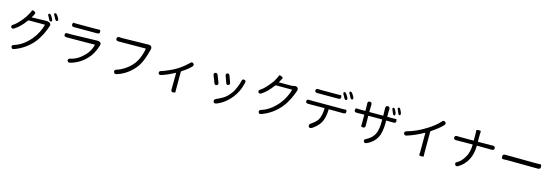

<svg xmlns="http://www.w3.org/2000/svg" viewBox="43 -2272 10873 3772"><g transform="rotate(15 5480.0 -386.0)"><path d="M261 58Q212 77 198 36Q185 -4 235 -19Q409 -70 560 -248Q616 -314 661 -404Q703 -489 718 -555Q719 -560 714 -560H395Q382 -560 374 -549Q274 -410 159 -335Q116 -306 94 -340Q73 -373 118 -400Q175 -434 264 -539Q331 -618 361 -679Q373 -703 386 -726Q394 -742 398.5 -760.5Q403 -779 447 -762Q492 -744 465 -697L431 -636Q429 -632 434 -632L730 -640Q765 -641 795 -623Q831 -601 816 -555Q786 -466 743 -379Q694 -280 631 -203Q485 -26 261 58ZM820 -651Q794 -638 770 -684Q750 -725 747 -730Q716 -772 739 -788Q762 -805 792 -762Q810 -735 822 -711Q846 -664 820 -651ZM932 -692Q906 -679 882 -725Q862 -764 858 -770Q826 -812 849 -828Q872 -845 902 -802Q928 -765 935 -752Q958 -705 932 -692Z M1392 33Q1341 46 1332 6Q1322 -35 1373 -45Q1521 -75 1651 -213Q1737 -304 1769 -429Q1770 -434 1765 -434L1194 -431Q1141 -431 1142 -473Q1144 -515 1196 -512L1214 -511Q1239 -509 1264 -510L1797 -524Q1836 -525 1858 -505Q1880 -485 1867 -442Q1817 -275 1719 -168Q1584 -20 1392 33ZM1284 -662Q1231 -662 1234 -703Q1237 -744 1250.5 -742Q1264 -740 1321 -740H1714Q1775 -740 1786.5 -742Q1798 -744 1802 -703Q1805 -662 1752 -662Z M2333 13Q2283 28 2270 -15Q2258 -59 2309 -72Q2373 -88 2471 -152Q2557 -207 2625 -294Q2675 -358 2712 -455Q2744 -541 2755 -615Q2756 -620 2751 -620L2198 -617Q2145 -617 2146 -661Q2148 -705 2200 -702L2220 -700Q2245 -699 2270 -699L2784 -709Q2824 -710 2843 -689Q2862 -668 2853 -627Q2827 -520 2793 -430Q2751 -316 2697 -246Q2549 -55 2333 13Z M3494 72Q3449 78 3450 23L3453 -311Q3453 -316 3449 -314Q3298 -233 3183 -197Q3133 -182 3122 -221Q3112 -260 3163 -273Q3194 -280 3301 -326Q3393 -366 3462 -408.5Q3531 -451 3598 -509Q3660 -563 3665 -569Q3697 -610 3730 -582Q3763 -554 3728 -515Q3672 -454 3547 -373Q3536 -366 3536 -353V-10Q3536 58 3537 62.5Q3538 67 3494 72Z M4374 63Q4324 82 4311 42Q4297 2 4342 -20L4429 -62Q4451 -73 4472 -86Q4542 -130 4585 -184Q4601 -205 4618 -225Q4655 -271 4691.5 -361Q4728 -451 4732 -485Q4738 -539 4782 -530Q4825 -521 4811 -475Q4810 -470 4804 -445Q4764 -283 4668 -163Q4542 -2 4374 63ZM4284 -286Q4246 -272 4228 -321L4212 -368Q4204 -392 4193 -414L4179 -448Q4158 -495 4194 -512Q4230 -528 4252 -481Q4270 -442 4304 -349Q4322 -300 4284 -286ZM4505 -348Q4468 -335 4452 -385L4441 -418Q4433 -442 4424 -465L4410 -501Q4391 -549 4427 -563Q4463 -577 4481 -528L4524 -410Q4542 -360 4505 -348Z M5281 34Q5232 52 5219 12Q5205 -28 5256 -43Q5427 -94 5580 -272Q5636 -338 5681 -428Q5723 -512 5739 -579Q5740 -584 5735 -584H5415Q5402 -584 5394 -573Q5295 -436 5180 -359Q5136 -330 5114 -364Q5093 -398 5138 -425Q5195 -460 5284 -564Q5353 -644 5381 -703Q5393 -728 5407 -752Q5414 -764 5418.5 -783.5Q5423 -803 5467 -785Q5510 -766 5501.5 -753Q5493 -740 5485 -723Q5473 -698 5459 -674L5451 -660Q5449 -656 5454 -656H5697Q5720 -656 5743 -661L5764 -666Q5806 -675 5829 -651Q5853 -626 5839 -585Q5807 -490 5763 -403Q5714 -305 5651 -228Q5503 -48 5281 34Z M6307 42Q6260 66 6243 30Q6226 -7 6266 -35Q6364 -104 6394 -151.5Q6424 -199 6437 -265Q6448 -319 6451 -394Q6451 -399 6446 -399L6118 -397Q6065 -397 6066 -438Q6067 -480 6120 -477L6126 -476Q6151 -475 6176 -475H6806Q6854 -475 6865.5 -477Q6877 -479 6881 -438Q6884 -397 6830 -397L6539 -399Q6534 -399 6534 -394Q6529 -227 6475 -125Q6448 -75 6394.5 -25.5Q6341 24 6307 42ZM6236 -648Q6183 -648 6184 -689Q6186 -731 6238 -727H6249Q6274 -725 6299 -725H6620Q6670 -725 6688.5 -727.5Q6707 -730 6710 -689Q6713 -648 6660 -648ZM6820 -663Q6793 -650 6771 -697Q6754 -731 6746 -742Q6716 -785 6738 -801Q6761 -817 6791 -775Q6813 -745 6824 -723Q6847 -676 6820 -663ZM6932 -704Q6906 -691 6882 -738Q6863 -777 6859 -783Q6827 -824 6849 -841Q6871 -857 6902 -815Q6924 -784 6934 -764Q6958 -717 6932 -704Z M7428 50Q7380 71 7364 32Q7348 -7 7397 -26Q7427 -37 7480 -81Q7542 -133 7571 -213Q7601 -298 7601 -435V-472Q7601 -477 7596 -477H7322Q7317 -477 7317 -472L7320 -279Q7321 -226 7277 -228Q7233 -230 7235 -250Q7237 -270 7237 -315V-472Q7237 -477 7232 -477L7084 -474Q7030 -473 7034 -516Q7038 -558 7049.5 -555.5Q7061 -553 7129 -553H7232Q7237 -553 7237 -558V-656Q7237 -681 7235 -706Q7232 -751 7277 -752Q7321 -753 7320 -700L7317 -558Q7317 -553 7322 -553H7596Q7601 -553 7601 -558L7598 -706Q7597 -759 7642 -758Q7687 -757 7684 -705Q7682 -678 7682 -653V-558Q7682 -553 7687 -553H7791Q7855 -553 7864.5 -555Q7874 -557 7878 -516Q7882 -474 7829 -475L7687 -477Q7682 -477 7682 -472V-442Q7682 -235 7625 -128Q7562 -10 7428 50ZM7811 -615Q7786 -607 7769 -656Q7755 -696 7743 -720Q7731 -744 7753 -756Q7775 -767 7798 -720Q7815 -687 7820 -673Q7835 -623 7811 -615ZM7912 -647Q7887 -638 7870 -687Q7854 -730 7842 -752Q7830 -774 7852 -785Q7874 -797 7898 -751Q7912 -724 7919 -704Q7936 -655 7912 -647Z M8530 23Q8482 23 8484.5 8Q8487 -7 8487 -76V-441Q8487 -446 8483 -444Q8315 -348 8149 -296Q8099 -281 8087 -322Q8075 -363 8125 -377Q8313 -428 8503 -548Q8665 -649 8741 -741Q8774 -781 8808 -751Q8842 -720 8806 -682Q8728 -601 8584 -505Q8573 -498 8573 -485V-76Q8573 1 8575 11.5Q8577 22 8530 23Z M9281 21Q9236 48 9215 9Q9195 -30 9242 -52Q9313 -86 9380 -198Q9445 -306 9445 -457Q9445 -462 9440 -462L9110 -459Q9057 -459 9058 -502Q9059 -545 9112 -542L9125 -541Q9150 -540 9175 -540H9440Q9445 -540 9445 -545V-675Q9445 -738 9442 -750Q9439 -762 9486 -765Q9534 -767 9531.5 -750.5Q9529 -734 9529 -674V-545Q9529 -540 9534 -540L9829 -543Q9882 -544 9882 -501Q9882 -459 9829 -459L9534 -462Q9529 -462 9529 -457Q9528 -291 9466 -174Q9399 -48 9281 21Z M10065 -384Q10062 -433 10115 -433L10749 -428Q10802 -428 10827.5 -430.5Q10853 -433 10855 -384Q10857 -335 10804 -335L10201 -340Q10114 -340 10090.5 -337.5Q10067 -335 10065 -384Z"/></g></svg>

Font: Resource Han Rounded KR
Style: Regular
Weight: 400
Designer: Cyano Hao (round all glyphs); Ryoko NISHIZUKA 西塚涼子 (kana, bopomofo & ideographs); Paul D. Hunt (Latin, Greek & Cyrillic)
Foundry: Cyano Hao
Version: 0.990